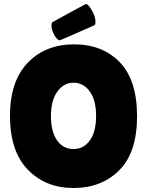

<svg xmlns="http://www.w3.org/2000/svg" viewBox="-20 -931 736 961"><path d="M30 -351Q30 -526 120 -618Q208 -709 351 -709Q492 -709 579 -620Q666 -530 666 -349Q666 -168 577 -79Q488 10 348 10Q208 10 119 -82Q30 -174 30 -351ZM348 -517Q299 -517 267 -472.5Q235 -428 235 -350Q235 -272 265.5 -228.5Q296 -185 348 -185Q399 -185 430 -228.5Q461 -272 461 -351Q461 -429 429.5 -473Q398 -517 348 -517ZM256 -749Q240 -774 238 -796Q236 -818 244 -821Q408 -911 410 -911Q420 -911 435 -887Q458 -852 458 -821Q458 -810 453 -805Q282 -729 279 -729Q270 -729 256 -749Z"/></svg>

Font: FC Lilita One
Style: Regular
Weight: 400
Designer: Juan Montoreano
Foundry: Juan Montoreano
Version: Version 1.002